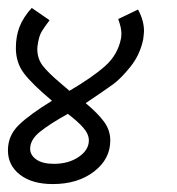

<svg xmlns="http://www.w3.org/2000/svg" viewBox="-46 -473 445 484"><path d="M317 -395Q317 -390 315 -374Q307 -335 283 -305Q259 -275 239 -260.5Q219 -246 170 -213Q200 -188 216 -166.5Q232 -145 232 -119Q232 -72 191 -40.5Q150 -9 87 -9Q35 -9 4.5 -32.5Q-26 -56 -26 -94Q-26 -131 1 -157.5Q28 -184 85 -219Q35 -261 14.5 -288Q-6 -315 -6 -352Q-6 -382 3.5 -406Q13 -430 34 -453L79 -422Q67 -406 60 -395Q53 -384 50 -366Q48 -354 48 -350Q48 -325 62 -307Q76 -289 107 -263L128 -245L129 -244Q187 -278 219 -306.5Q251 -335 259 -376Q260 -381 260 -389Q260 -403 252 -425L302 -449Q317 -421 317 -395ZM125 -186Q80 -161 55 -141Q30 -121 30 -98Q30 -82 45.5 -71Q61 -60 90 -60Q127 -60 152.5 -77.5Q178 -95 178 -119Q178 -135 164 -151Q150 -167 125 -186Z"/></svg>

Font: Cambay Devanagari
Style: Italic
Weight: 400
Italic angle: -11°
Designer: Pooja Saxena
Foundry: Pooja Saxena
Version: Version 1.018;PS 001.018;hotconv 1.0.70;makeotf.lib2.5.58329